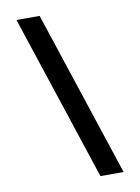

<svg xmlns="http://www.w3.org/2000/svg" viewBox="-102 -891 805 1102"><g transform="rotate(-10 300.0 -340.0)"><path d="M392 143 73 -823H208L527 143Z"/></g></svg>

Font: Iosevka Slab XBdEx
Style: Regular
Weight: 800
Width: 7
Monospace: yes
Designer: Belleve Invis
Foundry: Belleve Invis
Version: Version 11.1.0; ttfautohint (v1.8.3)